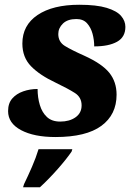

<svg xmlns="http://www.w3.org/2000/svg" viewBox="-20 -566 574 807"><path d="M213 10Q123 10 68.5 -19Q14 -48 14 -99Q14 -132 31.5 -152Q49 -172 77.5 -182Q106 -192 138 -192Q138 -156 147.5 -124.5Q157 -93 177.5 -74Q198 -55 233 -55Q272 -55 297.5 -73Q323 -91 323 -123Q323 -157 295 -175Q267 -193 213 -219Q147 -250 110.5 -287.5Q74 -325 74 -383Q74 -460 138 -503Q202 -546 313 -546Q386 -546 428.5 -533Q471 -520 489 -499Q507 -478 507 -453Q507 -410 472 -390.5Q437 -371 376 -371Q376 -398 369 -424Q362 -450 346 -468Q330 -486 301 -486Q264 -486 244.5 -467Q225 -448 225 -423Q225 -390 252.5 -373Q280 -356 334 -332Q409 -298 439.5 -260Q470 -222 470 -168Q470 -84 406 -37Q342 10 213 10ZM81 208Q98 173 114.5 135Q131 97 142 61H284L281 71Q260 102 223 144Q186 186 148 221H77Z"/></svg>

Font: Noto Serif ExtraBold
Style: Italic
Weight: 800
Italic angle: -12°
Designer: Monotype Design Team
Foundry: Monotype Imaging Inc.
Version: Version 2.013